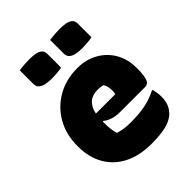

<svg xmlns="http://www.w3.org/2000/svg" viewBox="-221 -903 1042 1042"><g transform="rotate(-45 300.0 -382.0)"><path d="M335 -561Q401 -561 453 -532Q505 -503 534.5 -452Q564 -401 564 -334V-331Q564 -284 558 -262Q552 -240 543 -234Q534 -228 524 -228H332Q297 -228 271.5 -237Q246 -246 232 -259L228 -257V-240Q228 -218 230.5 -198Q233 -178 239 -160Q278 -147 333 -147Q393 -147 439.5 -155.5Q486 -164 535 -188H541Q545 -172 547 -158Q549 -144 549 -129Q549 -94 538 -69Q527 -44 506 -26Q481 -5 439 5Q397 15 331 15Q238 15 172.5 -18.5Q107 -52 72 -113Q37 -174 37 -255V-263Q37 -349 75 -416Q113 -483 180.5 -522Q248 -561 335 -561ZM329 -400Q250 -400 232 -315H381Q384 -324 384 -339Q384 -354 381 -369Q378 -384 370 -395Q354 -400 329 -400ZM106 -773Q125 -776 146 -777.5Q167 -779 183 -779Q205 -779 226 -776Q247 -773 261 -762.5Q275 -752 275 -730V-625Q256 -621 235 -619.5Q214 -618 197 -618Q176 -618 155 -621.5Q134 -625 120 -636Q106 -647 106 -669ZM339 -773Q359 -776 379.5 -777.5Q400 -779 416 -779Q438 -779 459 -776Q480 -773 494 -762.5Q508 -752 508 -730V-625Q489 -621 468 -619.5Q447 -618 430 -618Q409 -618 388 -621.5Q367 -625 353 -636Q339 -647 339 -669Z"/></g></svg>

Font: Recursive Sn Csl St Blk
Style: Regular
Weight: 900
Version: Version 1.079;hotconv 1.0.112;makeotfexe 2.5.65598; ttfautoh